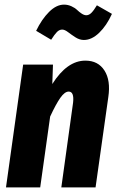

<svg xmlns="http://www.w3.org/2000/svg" viewBox="-20 -810 510 830"><path d="M342.8 -637.2Q324.2 -637.2 306.6 -648.4Q289.1 -659.7 274.4 -670.9Q259.8 -682.1 249 -682.1Q236.3 -682.1 226.1 -671.6Q215.8 -661.1 201.2 -638.2L136.2 -676.8Q160.2 -726.6 191.9 -758.3Q223.6 -790 256.8 -790Q273.4 -790 288.8 -783Q304.2 -775.9 313.2 -767.1Q322.3 -758.3 333 -751.2Q343.8 -744.1 353 -744.1Q364.7 -744.1 375 -754.4Q385.3 -764.6 398.9 -787.1L463.9 -750Q440.9 -699.2 408.7 -668.2Q376.5 -637.2 342.8 -637.2ZM349.1 -547.9Q404.3 -547.9 431.6 -505.1Q459 -462.4 448.2 -390.1L393.1 0H245.1L295.9 -366.2Q301.3 -414.1 276.9 -414.1Q259.8 -414.1 240.7 -387Q221.7 -359.9 196.8 -306.2L153.8 0H5.9L80.1 -530.8H209L206.1 -446.8Q270 -547.9 349.1 -547.9Z"/></svg>

Font: Fira Sans Compressed
Style: Bold Italic
Weight: 700
Width: 3
Italic angle: -8°
Designer: Carrois Corporate & Edenspiekermann AG
Foundry: Carrois Corporate GbR & Edenspiekermann AG
Version: Version 4.203;PS 004.203;hotconv 1.0.88;makeotf.lib2.5.64775